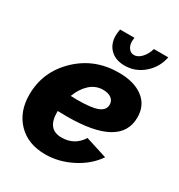

<svg xmlns="http://www.w3.org/2000/svg" viewBox="-174 -844 906 972"><g transform="rotate(30 279.0 -358.5)"><path d="M356 -580Q303 -580 272 -610Q241 -640 241 -690Q241 -701 245 -727H329Q327 -713 327 -706Q327 -682 339 -666Q351 -650 370 -650Q392 -650 412.5 -671.5Q433 -693 443 -727H527Q514 -663 466 -621.5Q418 -580 356 -580ZM232 -211Q197 -211 178 -212V-205Q178 -105 261 -105Q337 -105 377 -169L503 -129Q461 -67 386 -28.5Q311 10 232 10Q131 10 71.5 -51.5Q12 -113 12 -212Q12 -346 110 -440.5Q208 -535 350 -535Q440 -535 492 -495.5Q544 -456 544 -385Q544 -211 232 -211ZM324 -420Q281 -420 248 -390Q215 -360 197 -311Q208 -310 232 -310Q318 -310 354 -324.5Q390 -339 390 -371Q390 -394 372 -407Q354 -420 324 -420Z"/></g></svg>

Font: Raleway-v4020 ExtraBold
Style: Italic
Weight: 800
Italic angle: -12°
Designer: Matt McInerney, Pablo Impallari, Rodrigo Fuenzalida
Foundry: Matt McInerney, Pablo Impallari, Rodrigo Fuenzalida
Version: Version 4.020;PS 004.020;hotconv 1.0.88;makeotf.lib2.5.64775